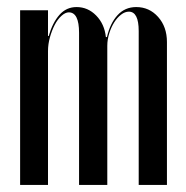

<svg xmlns="http://www.w3.org/2000/svg" viewBox="-20 -524 526 544"><path d="M283 -419Q292 -458 313 -481Q334 -504 366 -504Q403 -504 428 -476Q453 -448 453 -405V0H373V-436Q373 -491 345 -491Q334 -491 323 -482.5Q312 -474 303.5 -460.5Q295 -447 289.5 -429.5Q284 -412 284 -394V0H204V-431Q204 -489 175 -489Q165 -489 154 -479Q143 -469 135 -453.5Q127 -438 121.5 -418.5Q116 -399 116 -379V0H37V-495H116V-422H118Q129 -460 148.5 -482Q168 -504 197 -504Q229 -504 252.5 -480Q276 -456 280 -419Z"/></svg>

Font: Moniqa SemBd Narrow Display
Style: Regular
Weight: 600
Width: 4
Designer: Rajesh Rajput
Foundry: Rajesh Rajput
Version: Version 1.000